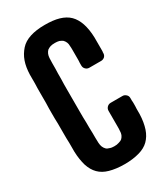

<svg xmlns="http://www.w3.org/2000/svg" viewBox="-203 -889 835 978"><g transform="rotate(-30 214.5 -400.0)"><path d="M85 -33.2C99.6 -18.6 118.2 -7.8 142.6 -1C167 5.9 196.3 9.8 230.5 9.8C263.7 9.8 292 5.9 316.4 -1C340.8 -7.8 360.4 -18.6 375 -33.2C389.6 -47.9 401.4 -66.4 409.2 -89.8C417 -113.3 421.9 -141.6 422.9 -173.8V-204.1C423.8 -214.8 423.8 -224.6 423.8 -235.4C423.8 -241.2 423.8 -247.1 422.9 -252V-267.6C422.9 -276.4 419.9 -283.2 414.1 -288.1C408.2 -293.9 401.4 -296.9 393.6 -296.9H324.2C315.4 -296.9 308.6 -293.9 302.7 -288.1C296.9 -282.2 293.9 -275.4 293.9 -266.6V-258.8V-251V-223.6V-197.3V-172.9C293.9 -165 293.9 -157.2 293 -150.4C293 -141.6 292 -133.8 289.1 -127C286.1 -120.1 282.2 -114.3 277.3 -109.4C271.5 -104.5 264.6 -101.6 256.8 -99.6C249 -96.7 240.2 -95.7 229.5 -95.7C219.7 -95.7 210.9 -96.7 204.1 -99.6C196.3 -101.6 189.5 -104.5 184.6 -109.4C179.7 -114.3 175.8 -120.1 172.9 -127C169.9 -133.8 168.9 -141.6 168 -150.4C167 -169.9 167 -189.5 167 -210C166 -230.5 166 -251 166 -271.5C165 -293 165 -314.5 165 -335.9V-400.4V-464.8C165 -486.3 165 -507.8 166 -528.3C166 -549.8 166 -570.3 167 -590.8C167 -611.3 167 -630.9 168 -650.4C168.9 -659.2 169.9 -666 172.9 -672.9C175.8 -679.7 179.7 -685.5 184.6 -690.4C189.5 -694.3 196.3 -697.3 204.1 -700.2C210.9 -702.1 219.7 -703.1 229.5 -703.1C239.3 -703.1 248 -702.1 254.9 -700.2C261.7 -697.3 268.6 -694.3 273.4 -690.4C278.3 -685.5 282.2 -679.7 285.2 -672.9C288.1 -666 289.1 -659.2 289.1 -650.4C290 -643.6 290 -635.7 290 -627.9V-603.5V-577.1C290 -568.4 290 -560.5 289.1 -551.8V-543.9V-536.1C289.1 -527.3 292 -520.5 297.9 -514.6C303.7 -508.8 310.5 -505.9 319.3 -505.9H388.7C396.5 -505.9 403.3 -508.8 409.2 -513.7C415 -519.5 418 -526.4 418 -535.2V-539.1C418 -541 418 -543 418.9 -543.9V-565.4V-587.9V-608.4V-627C418 -659.2 413.1 -687.5 405.3 -710.9C397.5 -733.4 386.7 -752 372.1 -766.6C357.4 -781.2 337.9 -792 314.5 -798.8C291 -805.7 262.7 -808.6 230.5 -808.6C197.3 -808.6 168.9 -804.7 144.5 -796.9C120.1 -789.1 100.6 -777.3 85.9 -760.7C71.3 -744.1 59.6 -725.6 51.8 -703.1C43.9 -680.7 40 -655.3 39.1 -627V-575.2C38.1 -557.6 38.1 -539.1 38.1 -519.5V-460C37.1 -440.4 37.1 -420.9 37.1 -400.4C37.1 -379.9 37.1 -359.4 38.1 -339.8V-281.2C38.1 -261.7 38.1 -243.2 39.1 -225.6V-173.8C40 -141.6 44.9 -113.3 51.8 -89.8C59.6 -66.4 70.3 -47.9 85 -33.2Z"/></g></svg>

Font: Yellow Ladder Regular
Style: Regular
Weight: 400
Designer: Zima Creative
Version: Version 2.002